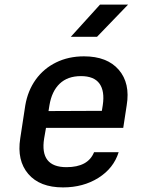

<svg xmlns="http://www.w3.org/2000/svg" viewBox="-20 -805 640 835"><path d="M254 10Q153 10 103 -48.5Q53 -107 68 -203L90 -347Q101 -411 135.5 -459Q170 -507 224 -533.5Q278 -560 345 -560Q446 -560 496.5 -501.5Q547 -443 531 -347L516 -249H180L172 -203Q152 -78 269 -78Q363 -78 389 -143H496Q474 -73 408 -31.5Q342 10 254 10ZM195 -347 191 -322 423 -323 427 -348Q436 -409 412.5 -441.5Q389 -474 332 -474Q274 -474 239.5 -441Q205 -408 195 -347ZM288 -645 415 -785H537L402 -645Z"/></svg>

Font: NKDuy Mono SemiBold
Style: Italic
Weight: 600
Italic angle: -9°
Monospace: yes
Designer: NKDuy
Foundry: NKDuy
Version: Version 2.251; ttfautohint (v1.8.4.7-5d5b)